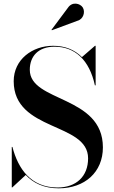

<svg xmlns="http://www.w3.org/2000/svg" viewBox="-20 -1009 618 1044"><path d="M401 -896C433.5 -904.5 445 -944 430 -968.5C416 -990.5 373 -1002 349.5 -967L260 -847L262 -844.5ZM47 10 120 -57.5C161 -13.5 218.5 15 299.5 15C440.5 15 539.5 -72.5 539.5 -207.5C539.5 -492 142 -452 142 -629.5C142 -703 188 -755 276.5 -755C388 -755 466 -683 496 -545H500V-760H496.5L425.5 -698.5C385.5 -739 333 -760 269 -760C155 -760 54.5 -685 54.5 -567.5C54.5 -292.5 459 -345.5 459 -148C459 -49.5 394 10.5 293 10.5C147.5 10.5 78.5 -91.5 47.5 -210H44V10Z"/></svg>

Font: Bodoni* 48pt Medium
Style: Regular
Weight: 500
Version: Version 2.3